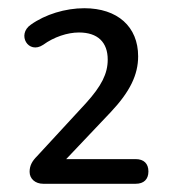

<svg xmlns="http://www.w3.org/2000/svg" viewBox="-20 -729 420 467"><path d="M85 -282H310C330 -282 341 -293 341 -312C341 -331 330 -342 310 -342H141L250 -457C296 -506 316 -547 316 -592C316 -664 266 -709 185 -709C139 -709 90 -694 55 -669C20 -645 49 -596 85 -620C111 -639 144 -650 172 -650C218 -650 242 -626 242 -584C242 -550 227 -520 189 -478L70 -349C59 -338 52 -327 52 -311C52 -294 66 -282 85 -282Z"/></svg>

Font: SN Pro Book
Style: Regular
Weight: 350
Designer: Tobias Whetton
Foundry: Supernotes
Version: Version 1.003;Glyphs 3.3 (3324)